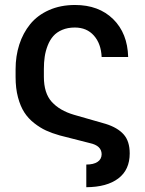

<svg xmlns="http://www.w3.org/2000/svg" viewBox="-20 -573 592 782"><path d="M331.5 189.5V97.2Q360.8 97.2 377.2 86.4Q393.6 75.7 394 55.2Q393.6 20 345.7 9.8L223.1 -21.5Q191.9 -30.3 167.5 -41.5Q143.1 -52.7 118.9 -71.8Q94.7 -90.8 78.9 -115.5Q63 -140.1 53.2 -176.8Q43.5 -213.4 43.5 -259.3V-291Q43.5 -344.7 58.6 -391.6Q73.7 -438.5 103 -474.6Q132.3 -510.7 179.2 -531.7Q226.1 -552.7 285.6 -552.7Q382.3 -552.7 440.9 -495.1Q499.5 -437.5 502 -340.8H394Q391.6 -395 362.5 -428Q333.5 -460.9 284.7 -460.9Q255.9 -460.9 233.4 -451.4Q210.9 -441.9 197 -426Q183.1 -410.2 174.3 -387.7Q165.5 -365.2 162.1 -342Q158.7 -318.8 158.7 -292V-260.3Q158.7 -193.4 190.9 -158Q223.1 -122.6 281.2 -105.5L410.6 -68.4Q459 -53.2 483.6 -25.6Q508.3 2 508.3 51.8Q508.3 118.7 461.9 153.8Q415.5 189 331.5 189.5Z"/></svg>

Font: Interop Med
Style: Regular
Weight: 500
Designer: Rasmus Andersson, Google, Jang Haemin
Foundry: jhaemin
Version: Version 1.007